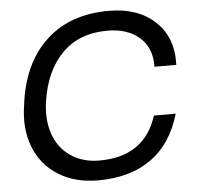

<svg xmlns="http://www.w3.org/2000/svg" viewBox="-54 -805 903 878"><g transform="rotate(-5 398.0 -366.0)"><path d="M361.8 18.1Q255.4 18.1 179 -30Q102.5 -78.1 69.6 -163.3Q36.6 -248.5 54.2 -356L57.1 -377.9Q85 -554.7 193.6 -652.3Q302.2 -750 477.1 -750Q610.4 -750 689.2 -676.5Q768.1 -603 763.2 -477.1H663.1Q665 -563 610.1 -611.6Q555.2 -660.2 462.9 -660.2Q334 -660.2 255.6 -582Q177.2 -503.9 155.8 -366.2Q142.6 -282.7 164.8 -215.8Q187 -148.9 242.2 -110.4Q297.4 -71.8 376 -71.8Q582.5 -71.8 641.1 -254.9H741.2Q701.2 -118.2 604.7 -50Q508.3 18.1 361.8 18.1Z"/></g></svg>

Font: Sora Italic
Style: Regular
Weight: 400
Designer: Jonathan Barnbrook, Julián Moncada
Foundry: Barnbrook Fonts
Version: Version 2.000